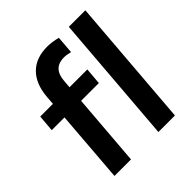

<svg xmlns="http://www.w3.org/2000/svg" viewBox="-199 -885 1026 1026"><g transform="rotate(-45 314.0 -371.5)"><path d="M18 -410 26 -505H382L374 -410ZM386 -632Q359 -639 338 -639Q316 -639 297 -631Q278 -623 266 -603.5Q254 -584 251 -550L207 0H82L126 -557Q134 -647 183 -695Q232 -743 316 -743Q336 -743 356 -740Q376 -737 394 -732ZM414 0 473 -736H598L539 0Z"/></g></svg>

Font: Muli
Style: Bold Italic
Weight: 700
Italic angle: -4.541°
Designer: Vernon Adams
Foundry: Vernon Adams
Version: Version 2.100; ttfautohint (v1.8.1.43-b0c9)